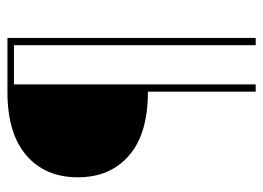

<svg xmlns="http://www.w3.org/2000/svg" viewBox="-118 -606 724 529"><g transform="rotate(-90 244.5 -342.0)"><path d="M255 -684H404V0H384V-666H276V0H256V-297H255Q140 -297 80 -349Q20 -401 20 -490Q20 -580 80.5 -632Q141 -684 255 -684Z"/></g></svg>

Font: Poppins Thin
Style: Regular
Weight: 250
Designer: Ninad Kale (Devanagari), Jonny Pinhorn (Latin)
Foundry: Indian Type Foundry
Version: Version 3.200;PS 1.000;hotconv 16.6.54;makeotf.lib2.5.65590